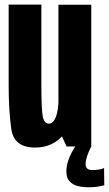

<svg xmlns="http://www.w3.org/2000/svg" viewBox="-20 -618 460 810"><path d="M261 0H365V-598H226.5V-74.5ZM154.5 -598.5H16.5V-258Q16.5 -154 27.5 -74.8Q38.5 4.5 128 4.5Q204.5 4.5 250 -52.5Q295.5 -109.5 295.5 -191.5L227 -205.5Q227 -154 216 -125.2Q205 -96.5 185.5 -96.5Q166.5 -96.5 160.5 -126.5Q154.5 -156.5 154.5 -260.5ZM352 172Q369 172 383.5 170.5Q398 169 407.8 166.5Q417.5 164 420 163.5L419 91Q417.5 92 409.2 94.5Q401 97 390.2 98.2Q379.5 99.5 369.5 99.5Q355 99.5 348 93Q341 86.5 341 74.5Q341 63.5 344.8 49.8Q348.5 36 354.5 22Q360.5 8 365.5 0H297.5Q292 8 282.8 24.8Q273.5 41.5 266.8 62.8Q260 84 260 105Q260 132.5 273.5 147Q287 161.5 308 166.8Q329 172 352 172Z"/></svg>

Font: Anybody ExtraCondensed
Style: Bold
Weight: 700
Width: 2
Version: Version 1.113;gftools[0.9.25]